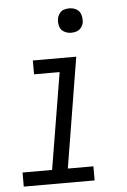

<svg xmlns="http://www.w3.org/2000/svg" viewBox="-53 -776 538 815"><g transform="rotate(-5 216.0 -368.5)"><path d="M15 0H317V-60H208L285 -530H100V-471H209L141 -60H15ZM273 -633Q285 -633 296.5 -637Q308 -641 315.5 -651Q323 -661 325 -672Q327 -689 322.5 -705Q318 -721 304 -729Q290 -737 273 -737Q262 -737 250.5 -733.5Q239 -730 231.5 -719.5Q224 -709 222 -698Q219 -681 223.5 -665Q228 -649 242.5 -641Q257 -633 273 -633Z"/></g></svg>

Font: Iosevka Sparkle Light Oblique
Style: Regular
Weight: 300
Italic angle: -9°
Designer: Belleve Invis
Foundry: Belleve Invis
Version: Version 4.5.0; ttfautohint (v1.8.3)